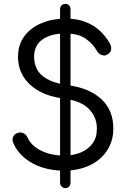

<svg xmlns="http://www.w3.org/2000/svg" viewBox="-20 -871 651 991"><path d="M311 10Q250 10 197.5 -7Q145 -24 106 -56.5Q67 -89 48 -134Q41 -152 48.5 -166.5Q56 -181 75 -186Q89 -190 103 -182.5Q117 -175 123 -159Q142 -118 193 -93Q244 -68 311 -68Q359 -68 397 -84Q435 -100 457.5 -130.5Q480 -161 480 -206Q481 -264 440 -307.5Q399 -351 309 -362Q237 -371 183.5 -400Q130 -429 101.5 -474.5Q73 -520 73 -578Q73 -640 105.5 -684Q138 -728 194.5 -751.5Q251 -775 320 -775Q376 -775 419.5 -758.5Q463 -742 494 -713.5Q525 -685 546 -649Q556 -631 553.5 -615Q551 -599 536 -591Q523 -581 506.5 -586.5Q490 -592 481 -607Q460 -645 422 -671.5Q384 -698 319 -698Q246 -699 201 -668.5Q156 -638 156 -577Q156 -545 170 -515.5Q184 -486 221.5 -464Q259 -442 327 -432Q441 -417 503 -359.5Q565 -302 565 -208Q565 -155 544.5 -114.5Q524 -74 489 -46Q454 -18 408 -4Q362 10 311 10ZM317 100Q306 100 298 92Q290 84 290 71V-822Q290 -836 298 -843.5Q306 -851 317 -851Q329 -851 336.5 -843.5Q344 -836 344 -822V71Q344 84 336.5 92Q329 100 317 100Z"/></svg>

Font: Comfortaa Medium
Style: Regular
Weight: 500
Designer: Johan Aakerlund
Foundry: Johan Aakerlund
Version: Version 3.104; ttfautohint (v1.8.1.43-b0c9)